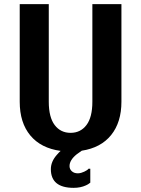

<svg xmlns="http://www.w3.org/2000/svg" viewBox="-20 -720 680 925"><path d="M425 -700H565V-230Q565 -131 515.5 -69.5Q466 -8 374 6Q359 16 350 23Q315 51 315 80Q315 95 326 105Q337 115 355 115Q363 115 371.5 112.5Q380 110 386 107Q392 104 397 101Q402 98 404 96L406 93H415V160Q404 169 394 173Q368 185 335 185Q225 185 225 95Q225 59 253 27Q265 13 272 7Q177 -6 126 -67.5Q75 -129 75 -230V-700H215V-230Q215 -155 243.5 -117.5Q272 -80 320 -80Q368 -80 396.5 -117.5Q425 -155 425 -230Z"/></svg>

Font: Scada
Style: Bold
Weight: 700
Designer: Jovanny Lemonad
Foundry: Jovanny Lemonad
Version: Version 4.100;PS 004.100;hotconv 1.0.88;makeotf.lib2.5.64775